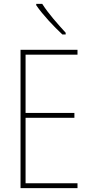

<svg xmlns="http://www.w3.org/2000/svg" viewBox="-20 -971 472 991"><path d="M198 -951H167V-944C201 -894 259 -833 302 -793H319V-802C279 -846 231 -899 198 -951ZM380 0V-25H112V-363H364V-388H112V-689H380V-714H86V0Z"/></svg>

Font: Noto Sans Myanmar UI Condensed Thin
Style: Regular
Weight: 100
Width: 3
Designer: Monotype Design Team
Foundry: Monotype Imaging Inc.
Version: Version 2.103